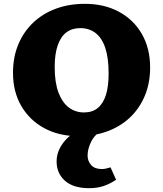

<svg xmlns="http://www.w3.org/2000/svg" viewBox="-20 -695 853 1004"><path d="M390 17Q289 17 212 -24.5Q135 -66 91.5 -140.5Q48 -215 48 -314Q48 -397 76 -463.5Q104 -530 154.5 -577.5Q205 -625 273.5 -650Q342 -675 424 -675Q525 -675 602 -633.5Q679 -592 722 -517Q765 -442 765 -342Q765 -260 737 -193.5Q709 -127 659 -80Q609 -33 540.5 -8Q472 17 390 17ZM419 -107Q463 -107 491.5 -130.5Q520 -154 534 -199Q548 -244 548 -310Q548 -392 530.5 -444.5Q513 -497 479.5 -522.5Q446 -548 400 -548Q357 -548 327.5 -526Q298 -504 282 -458.5Q266 -413 266 -345Q266 -263 286 -210.5Q306 -158 340.5 -132.5Q375 -107 419 -107ZM446 289Q363 289 319.5 250Q276 211 276 149Q276 90 321.5 38.5Q367 -13 470 -55L520 -17Q478 5 458 43.5Q438 82 438 119Q438 147 456.5 168Q475 189 513 189Q523 189 534 186.5Q545 184 558 180L587 245Q556 266 522.5 277.5Q489 289 446 289Z"/></svg>

Font: Ysabeau Office Black
Style: Regular
Weight: 900
Designer: Christian Thalmann (Catharsis Fonts)
Version: Version 2.001;gftools[0.9.30]; featfreeze: tnum,lnum,ss02